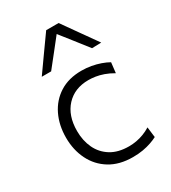

<svg xmlns="http://www.w3.org/2000/svg" viewBox="-191 -875 878 984"><g transform="rotate(-30 248.5 -383.0)"><path d="M302.5 9.5Q223 9.5 167.5 -24.5Q112 -58.5 83 -117Q54 -175.5 54 -248Q54 -321.5 82.2 -380Q110.5 -438.5 164 -472.5Q217.5 -506.5 293.5 -506.5Q322.5 -506.5 350.5 -501.5Q378.5 -496.5 403.2 -487.8Q428 -479 447.5 -468L440.5 -407Q413 -423 388 -431.8Q363 -440.5 341 -443.8Q319 -447 300.5 -447Q218.5 -447 169.2 -393.8Q120 -340.5 120 -249.5Q120 -192.5 141.5 -147Q163 -101.5 205.8 -75Q248.5 -48.5 312.5 -48.5Q334.5 -48.5 356.8 -52.5Q379 -56.5 400.5 -64.8Q422 -73 442 -85.5L449.5 -24Q433.5 -15.5 411.2 -7.8Q389 0 361.8 4.8Q334.5 9.5 302.5 9.5ZM399 -579Q366 -621 334 -662Q302 -703 268.5 -745H288Q255 -703 223 -662.8Q191 -622.5 158 -581H102.5Q137 -630 172 -679Q207 -728 241.5 -776.5H315Q349.5 -728 384.2 -678.8Q419 -629.5 454 -580.5Z"/></g></svg>

Font: Commissioner Thin Light
Style: Regular
Weight: 300
Version: Version 1.000